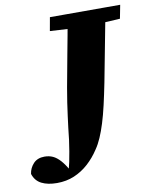

<svg xmlns="http://www.w3.org/2000/svg" viewBox="-213 -719 750 939"><g transform="rotate(-10 162.5 -249.5)"><path d="M-124 87Q-120 58 -100 36.5Q-80 15 -45 15Q-22 15 -3.5 23.5Q15 32 33 52Q51 72 71 108L48 103H66L59 108Q65 86 70 62Q75 38 79.5 11Q84 -16 88 -45Q91 -74 94.5 -102.5Q98 -131 102 -161.5Q106 -192 111 -226Q116 -260 123 -299Q136 -373 152.5 -458.5Q169 -544 188 -652H376L307 -291Q295 -231 284 -183Q273 -135 261 -96.5Q249 -58 236 -28Q223 2 207 25Q183 62 151 91Q119 120 80 136.5Q41 153 -6 153Q-52 153 -82.5 137.5Q-113 122 -124 87ZM88 -585 100 -652H449L436 -585L297 -577H227Z"/></g></svg>

Font: Source Serif 4 Black
Style: Italic
Weight: 900
Italic angle: -12°
Designer: Frank Grießhammer
Foundry: Adobe Systems Incorporated
Version: Version 4.004;hotconv 1.0.116;makeotfexe 2.5.65601